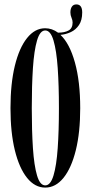

<svg xmlns="http://www.w3.org/2000/svg" viewBox="-20 -839 411 870"><path d="M185 11Q138 11 102.5 -33.2Q67 -77.5 47.2 -158.2Q27.5 -239 27.5 -349Q27.5 -459.5 47.2 -540.8Q67 -622 102.5 -666.5Q138 -711 184.5 -711Q216 -711 243 -691Q273 -691 291 -701Q309 -711 309 -737Q309 -747.5 304 -758.8Q299 -770 299 -783Q299 -799 305.8 -809Q312.5 -819 326 -819Q352.5 -819 352.5 -782.5Q352.5 -747.5 338 -725.8Q323.5 -704 300.8 -693.5Q278 -683 254 -681Q295.5 -642 319.5 -555.8Q343.5 -469.5 343.5 -349Q343.5 -239 323.5 -158.2Q303.5 -77.5 267.8 -33.2Q232 11 185 11ZM185 1Q209 1 222.5 -44Q236 -89 241.5 -167.8Q247 -246.5 247 -349Q247 -451.5 241.5 -530.8Q236 -610 222.5 -655.5Q209 -701 185 -701Q161 -701 147.8 -655.5Q134.5 -610 129.2 -530.8Q124 -451.5 124 -349Q124 -246.5 129.2 -167.8Q134.5 -89 147.8 -44Q161 1 185 1Z"/></svg>

Font: Imbue 100pt Medium
Style: Regular
Weight: 500
Designer: Tyler Finck
Foundry: Etcetera Type Company
Version: Version 1.102; ttfautohint (v1.8.3)